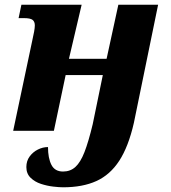

<svg xmlns="http://www.w3.org/2000/svg" viewBox="-20 -556 727 816"><path d="M248 240Q232 240 206 237Q180 234 154 225.5Q128 217 110 199.5Q92 182 92 154Q92 128 106 109Q120 90 141 79.5Q162 69 184 69Q184 116 198.5 144.5Q213 173 248 173Q279 173 300.5 153.5Q322 134 339 90.5Q356 47 374 -28L417 -237H259L209 0H36L117 -383Q122 -405 125 -421.5Q128 -438 128 -448Q128 -464 118.5 -471.5Q109 -479 81 -479H59L71 -536H327L273 -306H433L483 -536H652L549 -34Q526 67 487 127Q448 187 389.5 213.5Q331 240 248 240Z"/></svg>

Font: Noto Serif ExtraBold
Style: Italic
Weight: 800
Italic angle: -12°
Designer: Monotype Design Team
Foundry: Monotype Imaging Inc.
Version: Version 2.013